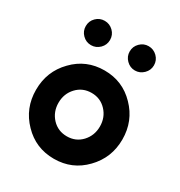

<svg xmlns="http://www.w3.org/2000/svg" viewBox="-175 -854 925 987"><g transform="rotate(30 287.5 -360.5)"><path d="M160.7 -733.3Q131 -733.3 110 -712.3Q89 -691.3 89 -661.3Q89 -631.7 110 -610.7Q131.1 -589.3 161 -589.3Q190 -589.3 212 -610.7Q233 -631.7 233 -661.3Q233 -691.3 211.7 -712.3Q190.3 -733.3 160.7 -733.3ZM421.3 -733.3Q392 -733.3 371 -712.3Q349.7 -691.2 349.7 -661.3Q349.7 -632 371 -610.7Q392.3 -589.3 421.4 -589.3Q450.5 -589.3 472.3 -610.7Q493.7 -632 493.7 -661.3Q493.7 -691.2 472.3 -712.3Q450.7 -733.3 421.3 -733.3ZM287.8 -378.7Q340.3 -378.7 375.3 -341.3Q410.3 -304 410.3 -249.9Q410.3 -196.3 375.3 -158.5Q340.3 -121.3 287.8 -121.3Q234.7 -121.3 199.7 -158.5Q164.7 -196.3 164.7 -249.9Q164.7 -304 199.7 -341.3Q234.7 -378.7 287.8 -378.7ZM287.7 -512Q179.3 -512 105.7 -435.3Q31.3 -359.5 31.3 -249.8Q31.3 -141 105.7 -64.7Q179.3 12 287.7 12Q395.7 12 469.3 -64.7Q543.7 -141.3 543.7 -249.8Q543.7 -359.3 469.3 -435.3Q395.7 -512 287.7 -512Z"/></g></svg>

Font: Unageo Variable
Style: Regular
Weight: 300
Designer: Richard Sepsi
Foundry: Richard Sepsi
Version: Version 2.200